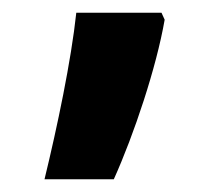

<svg xmlns="http://www.w3.org/2000/svg" viewBox="-20 -154 339 302"><path d="M234 -134H100C92 -59 70 46 50 128H159C191 57 226 -48 239 -123Z"/></svg>

Font: Noto Sans Kannada ExtraCondensed ExtraBold
Style: Regular
Weight: 800
Width: 2
Designer: Jelle Bosma - Monotype Design Team
Foundry: Monotype Imaging Inc.
Version: Version 2.005